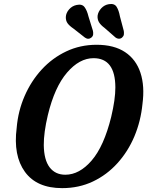

<svg xmlns="http://www.w3.org/2000/svg" viewBox="-20 -936 742 967"><path d="M466.5 -710.5Q554.5 -710.5 610 -673.5Q665.5 -636.5 687.5 -569.2Q709.5 -502 697.5 -412Q689 -325.5 656.8 -249Q624.5 -172.5 571.2 -113.8Q518 -55 447.8 -21.8Q377.5 11.5 293 11.5Q165 11.5 105.5 -70.5Q46 -152.5 64 -292Q71 -376.5 103.8 -452Q136.5 -527.5 190 -585.8Q243.5 -644 313.8 -677.2Q384 -710.5 466.5 -710.5ZM309 -56Q380 -56 441.8 -127.8Q503.5 -199.5 540 -347Q550.5 -391.5 555.8 -428.5Q561 -465.5 561 -496Q560.5 -643 451 -643Q380 -643 317.5 -570.2Q255 -497.5 221 -356.5Q200 -267.5 200.5 -205Q201.5 -130.5 230 -93.2Q258.5 -56 309 -56ZM584 -853.5 603.5 -780Q605 -770 603.8 -761.8Q602.5 -753.5 594.5 -746.5Q587 -740.5 578 -741Q569 -741.5 562 -747L506.5 -795.5Q487 -810 478.5 -824.2Q470 -838.5 471.5 -857Q474.5 -877.5 490.2 -894.5Q506 -911.5 528.5 -915Q556 -919.5 567.2 -901.8Q578.5 -884 584 -853.5ZM425.5 -853.5 448 -781Q450 -771.5 449.2 -763Q448.5 -754.5 441 -747.5Q425.5 -734.5 408 -746.5L350 -792Q330 -805.5 320.5 -818.5Q311 -831.5 311.5 -850.5Q312.5 -871 328 -888.8Q343.5 -906.5 366 -911Q393.5 -917 406 -900Q418.5 -883 425.5 -853.5Z"/></svg>

Font: Fraunces 144pt S100 SemiBold
Style: Italic
Weight: 600
Italic angle: -16°
Version: Version 1.000; ttfautohint (v1.8.3)